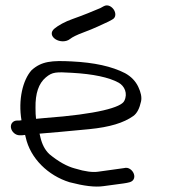

<svg xmlns="http://www.w3.org/2000/svg" viewBox="-20 -711 655 716"><path d="M291 -590C332.3 -605.2 360.2 -619.3 385.6 -631L385.9 -631.2L398.4 -638C414.1 -645.8 411.8 -663.8 404.4 -675C397.6 -685.2 382.5 -697 365.9 -687.3L354.1 -680.8C325.7 -668.7 291.4 -654.6 249.7 -639.8C222.7 -630.3 197.6 -616.6 183.1 -604.4C167 -591.1 171.5 -574.9 186.6 -564.9C201.7 -554.9 225.9 -553.3 241.4 -565.8C249.5 -572.4 266.2 -580.9 291 -590ZM112.4 -309C111.5 -362.8 124.2 -399.8 150.7 -422.2C175.6 -443.1 189.1 -442.9 248.2 -439.5C327.3 -435.1 386.3 -422.5 422.2 -402.8C444.5 -390.5 457.3 -362.4 443.5 -334.8C432.5 -310.9 344.6 -285.4 146.8 -270.9C132.7 -269.8 124.4 -269 114.4 -267.9C113.1 -278.4 112.2 -293.1 112.4 -309ZM53.1 -206.5H61.9L73.6 -207.9L75.8 -199.2C93 -120.1 159.7 -56.1 239.2 -31.5L239.6 -31.4L240 -31.3C291.9 -17.7 333.5 -12.2 365.5 -16.8C392.4 -20.7 417.6 -24.1 441.1 -27C458.3 -29.8 471.3 -31.3 477.6 -41.2C485.7 -53.9 478.1 -72.1 464.9 -80.7C458.5 -84.8 451.1 -86.5 442.8 -84.2L404.3 -78.8C390 -77.2 370.3 -74.4 345.8 -70.7C326.2 -67.8 297.8 -70.9 260.3 -82.5L259.9 -82.6L259.4 -82.7C230.4 -90.4 198.3 -107.8 163.7 -136.5C147.5 -152.1 137 -172.3 130.9 -198.3C129.7 -203.5 128.7 -208 127.5 -212.6C183.6 -217.5 205.6 -218.8 312.4 -229.3C390.5 -237 441.2 -253.1 476.7 -278.1C491.5 -288.5 500.4 -307.4 506 -332.9C509.4 -348.5 505.3 -366.6 495.8 -386.8C485.7 -408.4 469 -425.7 446.2 -438.2C396.7 -463.5 332 -477.8 247 -482C173.8 -485.7 135.3 -483.1 97.8 -449.3C64.7 -412.5 47.3 -338.5 60.1 -262.5C56.5 -262 52.3 -261.5 51.8 -261.5H43.9C29.5 -261.5 18.3 -250.2 20.9 -234.5C23.4 -219.6 37.5 -206.5 53.1 -206.5Z"/></svg>

Font: MewTooHand
Style: BdWideLta
Weight: 400
Designer: Mew Too, Robert Jablonski
Version: Version 0.77